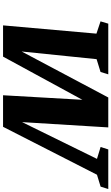

<svg xmlns="http://www.w3.org/2000/svg" viewBox="251 -998 747 1290"><g transform="rotate(90 625.0 -353.5)"><path d="M1048 -631 968 -655.5 984.5 -707H1250.5L1234.5 -655.5L1154.5 -631L832.5 0H620.5L651 -533L361 0H151L206.5 -627.5L124 -655L139.5 -707H480L464 -655L378 -628.5L326.5 -125L635.5 -707H836.5L801 -128Z"/></g></svg>

Font: Newsreader 6pt SemiBold
Style: Italic
Weight: 600
Italic angle: -17°
Designer: Hugues Gentile
Foundry: Production Type
Version: Version 1.003; ttfautohint (v1.8.3)